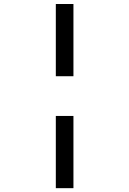

<svg xmlns="http://www.w3.org/2000/svg" viewBox="-20 -848 655 972"><path d="M351.8 -827.7V-462.1H262.6V-827.7ZM351.8 -261V104.6H262.6V-261Z"/></svg>

Font: Fira Code Retina
Style: Regular
Weight: 450
Monospace: yes
Designer: Carrois Corporate, Edenspiekermann AG, Nikita Prokopov
Foundry: Carrois Corporate, Edenspiekermann AG, Nikita Prokopov
Version: Version 6.002